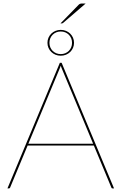

<svg xmlns="http://www.w3.org/2000/svg" viewBox="-20 -1050 677 1070"><path d="M499 -249 326.5 -663Q324 -668.5 322.2 -673.5Q320.5 -678.5 318.5 -684Q316.5 -678.5 314.8 -673.5Q313 -668.5 310.5 -663L138 -249ZM615.5 0H606.5Q602 0 600.5 -5L503 -239H134L36.5 -5Q35 0 29.5 0H21.5L313.5 -700H323.5ZM244.5 -811.5Q244.5 -827 250.2 -840Q256 -853 266 -862.8Q276 -872.5 289.5 -878Q303 -883.5 318.5 -883.5Q334 -883.5 347.5 -878Q361 -872.5 371 -862.8Q381 -853 386.8 -840Q392.5 -827 392.5 -811.5Q392.5 -796 386.8 -783Q381 -770 371 -760.2Q361 -750.5 347.5 -745Q334 -739.5 318.5 -739.5Q303 -739.5 289.5 -745Q276 -750.5 266 -760.2Q256 -770 250.2 -783Q244.5 -796 244.5 -811.5ZM255.5 -811.5Q255.5 -798 260.2 -786.5Q265 -775 273.5 -766.5Q282 -758 293.5 -753.2Q305 -748.5 318.5 -748.5Q332 -748.5 343.5 -753.2Q355 -758 363.5 -766.5Q372 -775 376.8 -786.5Q381.5 -798 381.5 -811.5Q381.5 -825 376.8 -836.5Q372 -848 363.5 -856.5Q355 -865 343.5 -869.8Q332 -874.5 318.5 -874.5Q305 -874.5 293.5 -869.8Q282 -865 273.5 -856.5Q265 -848 260.2 -836.5Q255.5 -825 255.5 -811.5ZM457.5 -1030.5 332 -922.5Q330 -920.5 327.8 -920Q325.5 -919.5 323 -919.5H317L418.5 -1023.5Q422.5 -1027.5 426.8 -1029Q431 -1030.5 439.5 -1030.5Z"/></svg>

Font: Lato 2
Style: Regular
Weight: 100
Designer: Lukasz Dziedzic with Adam Twardoch and Botio Nikoltchev
Foundry: tyPoland Lukasz Dziedzic
Version: Version 2.015; 2015-08-06; http://www.latofonts.com/